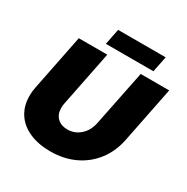

<svg xmlns="http://www.w3.org/2000/svg" viewBox="-194 -1038 1182 1214"><g transform="rotate(30 397.0 -431.0)"><path d="M713 -296Q695 -203 643 -134.5Q591 -66 512 -28.5Q433 9 334 9Q247 9 181.5 -20Q116 -49 81 -103Q46 -157 46 -230Q46 -264 53 -296L134 -701H342L261 -296Q258 -280 258 -265Q258 -218 285.5 -191.5Q313 -165 359 -165Q412 -165 452 -200.5Q492 -236 504 -296L586 -701H794ZM323 -871H670L647 -756H300Z"/></g></svg>

Font: Gontserrat ExtraBold
Style: Italic
Weight: 800
Italic angle: -11.3°
Designer: Julieta Ulanovsky
Foundry: Julieta Ulanovsky
Version: Version 6.001